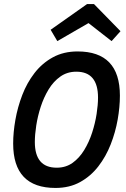

<svg xmlns="http://www.w3.org/2000/svg" viewBox="-20 -916 620 948"><path d="M254 12Q45 12 45 -207Q45 -262 56 -324.5Q67 -387 90 -447Q113 -507 150.5 -555.5Q188 -604 241 -633Q294 -662 363 -662Q572 -662 572 -444Q572 -388 561 -325.5Q550 -263 526.5 -203Q503 -143 465.5 -94.5Q428 -46 375.5 -17Q323 12 254 12ZM260 -88Q305 -88 338.5 -112Q372 -136 396 -175.5Q420 -215 435 -261.5Q450 -308 457 -353.5Q464 -399 464 -434Q464 -562 357 -562Q312 -562 278 -538Q244 -514 220 -474.5Q196 -435 181 -388.5Q166 -342 159 -296.5Q152 -251 152 -215Q152 -88 260 -88ZM263 -713 230 -769 410 -896H444L575 -762L531 -713L417 -802Z"/></svg>

Font: Sometype Mono SemiBold
Style: Italic
Weight: 600
Italic angle: -12°
Designer: Ryoichi Tsunekawa
Foundry: Dharma Type
Version: Version 1.001